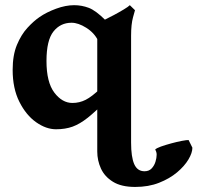

<svg xmlns="http://www.w3.org/2000/svg" viewBox="-20 -489 769 748"><path d="M395 -97.7Q352.5 -54.7 321.8 -30.3Q291 -5.9 262.7 4.4Q234.4 14.6 198.2 14.6Q159.7 14.6 120.6 -12.9Q81.5 -40.5 55.4 -92.5Q29.3 -144.5 29.3 -216.8Q29.3 -273.9 45.9 -314Q62.5 -354 86.7 -380.4Q110.8 -406.7 133.8 -422.4Q161.1 -441.4 198.5 -455.1Q235.8 -468.8 269 -468.8Q298.3 -468.8 325.7 -458.5Q353 -448.2 391.1 -410.2Q391.1 -380.9 384.5 -360.6Q377.9 -340.3 362.3 -330.6Q347.2 -361.3 315.9 -380.9Q284.7 -400.4 258.8 -400.4Q215.3 -400.4 188.2 -366.2Q161.1 -332 161.1 -251.5Q161.1 -168.5 191.7 -128.2Q222.2 -87.9 262.2 -87.9Q289.6 -87.9 313.7 -100.1Q337.9 -112.3 372.1 -145Q376.5 -143.1 381.1 -132.3Q385.7 -121.6 389.6 -110.8Q393.6 -100.1 395 -97.7ZM358.9 -399.4Q366.7 -401.9 385 -410.6Q403.3 -419.4 424.3 -430.7Q445.3 -441.9 462.6 -452.4Q480 -462.9 485.8 -468.8L505.9 -449.2Q505.9 -449.2 498.3 -421.9Q490.7 -394.5 490.7 -350.1V66.4Q490.7 122.6 502.9 150.4Q515.1 178.2 543 178.2Q560.5 178.2 570.8 167.2Q581.1 156.2 585.7 141.1Q590.3 126 590.3 113.8Q590.3 102.5 584.5 93.8Q588.9 88.4 606.7 82Q624.5 75.7 647 69.6Q669.4 63.5 688.7 59.8Q708 56.2 714.8 56.6L729.5 86.4Q729.5 106.4 714.1 132.3Q698.7 158.2 669.7 182.6Q640.6 207 599.6 223.1Q558.6 239.3 506.8 239.3Q452.6 239.3 420.2 219.2Q387.7 199.2 373.3 167.7Q358.9 136.2 358.9 101.1Z"/></svg>

Font: Gentium Book Plus
Style: Bold
Weight: 700
Designer: Victor Gaultney, Annie Olsen, Iska Routamaa, Becca Hirsbrunner
Foundry: SIL International
Version: Version 6.101